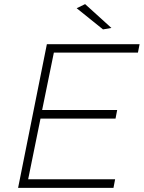

<svg xmlns="http://www.w3.org/2000/svg" viewBox="-20 -914 699 934"><path d="M394 -894 522 -778 481 -771 353 -874ZM651 -658H242L185 -379H550L542 -337H177L117 -42H540L532 0H68L208 -699H659Z"/></svg>

Font: TypoPRO Montserrat
Style: Italic
Weight: 275
Italic angle: -11.3°
Designer: Julieta Ulanovsky
Foundry: Julieta Ulanovsky
Version: Version 6.001